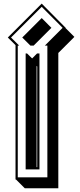

<svg xmlns="http://www.w3.org/2000/svg" viewBox="-20 -963 435 1045"><path d="M179.2 -53.2H182.6V-601.1L179.2 -604.5ZM67.4 14.2H64.5V-717.3L22.5 -758.8L207 -943.4L337.9 -811L336.9 -810.1L384.8 -762.2L297.4 -674.8V61.5H114.7ZM163.1 -714.8H145.5L101.1 -758.8L207 -864.7L259.8 -811.5ZM119.6 -41V-671.9H127.4L154.8 -645L181.6 -671.9H194.8V-41ZM84.5 -714.8H76.7V2H237.8V-714.8H224.1L320.8 -811.5L207 -925.8L40 -758.8Z"/></svg>

Font: Gondrin
Style: Regular
Weight: 400
Designer: Peter Wiegel, original typeface by Carl Albert Fahrenwaldt 1901
Foundry: Peter Wiegel
Version: Version 1.000 2010 initial release